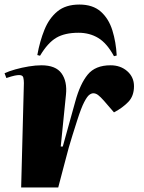

<svg xmlns="http://www.w3.org/2000/svg" viewBox="-24 -824 633 844"><path d="M81 -459Q81 -472 78.5 -483Q76 -494 60 -494Q52 -494 40 -491.5Q28 -489 4 -481L-4 -502Q15 -511 43.5 -519Q72 -527 102.5 -532Q133 -537 158 -537Q221 -537 246.5 -501.5Q272 -466 266 -408L243 -180H252L307 -378Q328 -455 361.5 -496Q395 -537 462 -537Q506 -537 535.5 -511Q565 -485 565 -445Q565 -402 540 -376Q515 -350 477 -330L433 -381Q418 -398 407.5 -406Q397 -414 386 -414Q378 -414 368.5 -407Q359 -400 346 -375Q333 -350 316 -297Q303 -256 294 -227.5Q285 -199 278.5 -176Q272 -153 266.5 -131Q261 -109 253 -80L232 0H69ZM325 -804Q384 -804 419 -773Q454 -742 470 -690.5Q486 -639 489 -580L477 -577Q446 -634 408 -657Q370 -680 321 -680Q261 -680 223.5 -658Q186 -636 152 -579L140 -582Q151 -643 171.5 -693.5Q192 -744 228.5 -774Q265 -804 325 -804Z"/></svg>

Font: Literata 72pt Black
Style: Italic
Weight: 900
Italic angle: -2°
Designer: Latin by Veronika Burian and Jose Scaglione. Greek by Irene Vlachou. Cyrillic by Vera Evstafieva
Foundry: TypeTogether
Version: Version 3.002